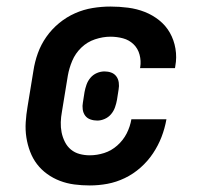

<svg xmlns="http://www.w3.org/2000/svg" viewBox="-20 -558 640 586"><path d="M254 8Q230 8 207 5Q184 2 163 -6Q142 -14 124 -27Q106 -40 93 -57Q80 -74 72 -95Q64 -116 60.5 -138.5Q57 -161 58.5 -185Q60 -209 64 -232L82 -342Q86 -369 95.5 -395.5Q105 -422 121.5 -445.5Q138 -469 160.5 -487.5Q183 -506 209 -517.5Q235 -529 262.5 -533.5Q290 -538 317 -538Q344 -538 371 -534.5Q398 -531 422 -521.5Q446 -512 466 -496Q486 -480 498.5 -458Q511 -436 515.5 -409.5Q520 -383 515 -356Q515 -354 514.5 -352.5Q514 -351 514 -350H407Q407 -350 407.5 -351Q408 -352 408 -353Q411 -372 406 -391Q401 -410 387.5 -423Q374 -436 355.5 -441Q337 -446 317 -446Q294 -446 270 -438Q246 -430 228 -412.5Q210 -395 200.5 -372.5Q191 -350 187 -327L169 -217Q166 -201 165.5 -185Q165 -169 168 -154Q171 -139 178 -125Q185 -111 196.5 -101.5Q208 -92 223 -88Q238 -84 254 -84Q276 -84 298 -91Q320 -98 338 -114Q356 -130 366.5 -150.5Q377 -171 381 -194H488Q483 -166 473 -140Q463 -114 447 -90Q431 -66 409 -46.5Q387 -27 361 -14.5Q335 -2 308 3Q281 8 254 8ZM277 -190Q266 -190 256 -193.5Q246 -197 240 -205Q234 -213 232.5 -224Q231 -235 233 -245L238 -277Q240 -288 244 -299.5Q248 -311 256 -320.5Q264 -330 275.5 -335Q287 -340 299 -340Q310 -340 319.5 -336.5Q329 -333 335 -325Q341 -317 342.5 -306Q344 -295 342 -285L337 -253Q335 -242 331 -230.5Q327 -219 319 -209.5Q311 -200 299.5 -195Q288 -190 277 -190Z"/></svg>

Font: Iosevka Slab SmBdExObl
Style: Regular
Weight: 600
Width: 7
Italic angle: -9°
Monospace: yes
Designer: Belleve Invis
Foundry: Belleve Invis
Version: Version 11.1.0; ttfautohint (v1.8.3)